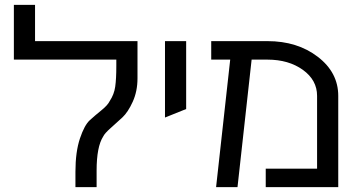

<svg xmlns="http://www.w3.org/2000/svg" viewBox="-20 -769 1461 789"><path d="M545 -447Q545 -394 525.5 -351Q506 -308 483 -286.5Q460 -265 435 -243Q410 -221 404 -208Q377 -166 377 -68V0H290V-63Q290 -145 308.5 -200Q327 -255 349 -275Q371 -295 397 -316Q423 -337 431 -354Q449 -381 453.5 -413Q458 -445 458 -498V-524H37V-749H124V-600H545Z M658 -600H745V-321L658 -286Z M1283 -375Q1283 -440 1224.5 -482Q1166 -524 1079 -524H1014L956 0H868L926 -524H848V-600H1079Q1202 -600 1286 -535.5Q1370 -471 1370 -375V0H1072V-76H1283Z"/></svg>

Font: ColatingCofangSans
Style: Regular
Weight: 400
Foundry: GNU
Version: Version 412.227;June 27, 2022;FontCreator 11.0.0.2412 32-bit